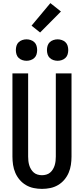

<svg xmlns="http://www.w3.org/2000/svg" viewBox="-20 -1207 540 1235"><path d="M250 8Q223 8 196.5 2.5Q170 -3 147 -16.5Q124 -30 106.5 -50.5Q89 -71 78.5 -95.5Q68 -120 64 -146.5Q60 -173 60 -200V-735H161V-200Q161 -186 162.5 -172Q164 -158 168 -144.5Q172 -131 179.5 -118.5Q187 -106 197.5 -97Q208 -88 222 -84Q236 -80 250 -80Q264 -80 278 -84Q292 -88 302.5 -97Q313 -106 320.5 -118.5Q328 -131 332 -144.5Q336 -158 337.5 -172Q339 -186 339 -200V-735H440V-200Q440 -173 436 -146.5Q432 -120 421.5 -95.5Q411 -71 393.5 -50.5Q376 -30 353 -16.5Q330 -3 303.5 2.5Q277 8 250 8ZM351 -816Q337 -816 323.5 -820.5Q310 -825 300 -834.5Q290 -844 286 -857.5Q282 -871 282 -885Q282 -899 286 -912.5Q290 -926 300 -935.5Q310 -945 323.5 -949.5Q337 -954 351 -954Q364 -954 377.5 -949.5Q391 -945 401 -935.5Q411 -926 415 -912.5Q419 -899 419 -885Q419 -871 415 -857.5Q411 -844 401 -834.5Q391 -825 377.5 -820.5Q364 -816 351 -816ZM151 -816Q137 -816 123.5 -820.5Q110 -825 100 -834.5Q90 -844 86 -857.5Q82 -871 82 -885Q82 -899 86 -912.5Q90 -926 100 -935.5Q110 -945 123.5 -949.5Q137 -954 151 -954Q164 -954 177.5 -949.5Q191 -945 201 -935.5Q211 -926 215 -912.5Q219 -899 219 -885Q219 -871 215 -857.5Q211 -844 201 -834.5Q191 -825 177.5 -820.5Q164 -816 151 -816ZM238 -998 183 -1042 304 -1187 372 -1133Z"/></svg>

Font: Iosevka Custom Semibold
Style: Regular
Weight: 600
Designer: Belleve Invis
Foundry: Belleve Invis
Version: Version 27.0.2; ttfautohint (v1.8.4)